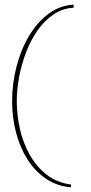

<svg xmlns="http://www.w3.org/2000/svg" viewBox="-20 -686 390 824"><path d="M285 118Q225 113 178 81.5Q131 50 98.5 -1Q66 -52 49 -116.5Q32 -181 32 -251Q32 -328 51 -401Q70 -474 105 -532.5Q140 -591 188.5 -627Q237 -663 296 -666V-653Q248 -650 209 -623.5Q170 -597 140.5 -554.5Q111 -512 91.5 -460.5Q72 -409 62 -355Q52 -301 52 -252Q52 -192 65.5 -132.5Q79 -73 107.5 -22Q136 29 180 63.5Q224 98 285 106Z"/></svg>

Font: Smooch Sans Thin Thin
Style: Regular
Weight: 250
Version: Version 1.010